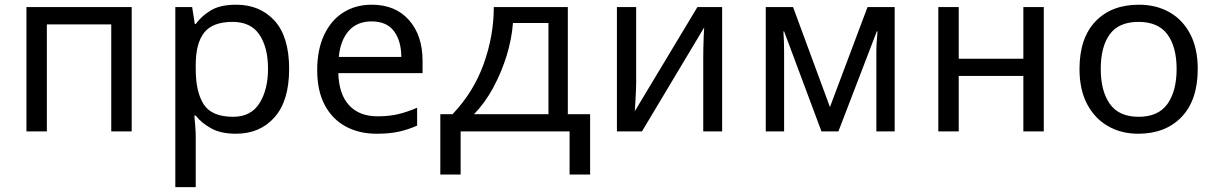

<svg xmlns="http://www.w3.org/2000/svg" viewBox="-20 -553 5118 808"><path d="M91.3 -523.4H534.2V0H448.2V-450.2H177.2V0H91.3Z M973.6 -533.2Q1074.2 -533.2 1135.5 -465.8Q1196.8 -398.4 1196.8 -262.7Q1196.8 -128.9 1135.5 -59.6Q1074.2 9.8 972.7 9.8Q909.7 9.8 868.7 -12.9Q827.6 -35.6 803.7 -66.4H797.9Q799.3 -49.8 801.5 -24.4Q803.7 1 803.7 19.5V234.4H717.8V-523.4H788.6L799.8 -452.1H803.7Q828.1 -485.8 867.7 -509.5Q907.2 -533.2 973.6 -533.2ZM959 -460.9Q875 -460.9 839.4 -416Q803.7 -371.1 803.7 -279.3V-262.7Q803.7 -166 837.4 -113.8Q871.1 -61.5 961.4 -61.5Q1036.1 -61.5 1072 -118.7Q1107.9 -175.8 1107.9 -263.7Q1107.9 -353 1071.8 -407Q1035.6 -460.9 959 -460.9Z M1544.4 -533.2Q1644 -533.2 1701.2 -468.5Q1758.3 -403.8 1758.3 -296.9V-245.1H1403.8Q1406.2 -156.7 1449 -110.1Q1491.7 -63.5 1568.8 -63.5Q1618.2 -63.5 1656.5 -72.8Q1694.8 -82 1735.4 -99.6V-24.4Q1695.3 -6.8 1656.7 1.5Q1618.2 9.8 1564.9 9.8Q1491.2 9.8 1434.8 -20.8Q1378.4 -51.3 1346.7 -110.8Q1314.9 -170.4 1314.9 -257.8Q1314.9 -343.8 1343.8 -405.5Q1372.6 -467.3 1424.3 -500.2Q1476.1 -533.2 1544.4 -533.2ZM1543.5 -462.9Q1482.9 -462.9 1447.8 -423.3Q1412.6 -383.8 1405.8 -313.5H1668.9Q1668.5 -380.4 1638.2 -421.6Q1607.9 -462.9 1543.5 -462.9Z M2058.1 -523.4H2369.6V-72.3H2463.4V181.6H2377V0H1918.5V181.6H1833V-72.3H1884.3Q1973.1 -165.5 2015.6 -284.2Q2058.1 -402.8 2058.1 -523.4ZM2288.1 -456.1H2138.7Q2133.8 -389.6 2112.1 -318.8Q2090.3 -248 2055.4 -183.6Q2020.5 -119.1 1974.6 -72.3H2288.1Z M2657.2 -523.4V-204.1Q2657.2 -191.9 2656.2 -168.7Q2655.3 -145.5 2653.8 -121.8Q2652.3 -98.1 2651.4 -85L2915 -523.4H3019V0H2939.5V-308.6Q2939.5 -323.7 2939.9 -349.4Q2940.4 -375 2941.4 -399.9Q2942.4 -424.8 2943.4 -437.5L2681.6 0H2576.2V-523.4Z M3630.9 -523.4H3745.1V0H3668V-334Q3668 -354.5 3669.4 -376.7Q3670.9 -398.9 3672.9 -420.9H3669.9L3508.3 0H3437L3279.8 -420.9H3276.9Q3279.8 -377 3279.8 -331.1V0H3202.6V-523.4H3317.4L3472.7 -102.5Z M3928.7 -523.4H4014.6V-305.7H4286.6V-523.4H4372.6V0H4286.6V-233.4H4014.6V0H3928.7Z M5020.5 -262.7Q5020.5 -132.3 4952.9 -61.3Q4885.3 9.8 4770 9.8Q4698.7 9.8 4642.8 -22.2Q4586.9 -54.2 4554.9 -115Q4522.9 -175.8 4522.9 -262.7Q4522.9 -392.6 4590.1 -462.9Q4657.2 -533.2 4772.9 -533.2Q4845.7 -533.2 4901.6 -501.5Q4957.5 -469.7 4989 -409.4Q5020.5 -349.1 5020.5 -262.7ZM4612.3 -262.7Q4612.3 -169.9 4650.6 -115.7Q4689 -61.5 4772 -61.5Q4854.5 -61.5 4893.1 -115.7Q4931.6 -169.9 4931.6 -262.7Q4931.6 -356 4892.8 -408.4Q4854 -460.9 4771 -460.9Q4688 -460.9 4650.1 -408.4Q4612.3 -356 4612.3 -262.7Z"/></svg>

Font: Lunasima
Style: Regular
Weight: 400
Designer: The DocRepair Project, Monotype Design Team
Foundry: Google
Version: Version 2.009